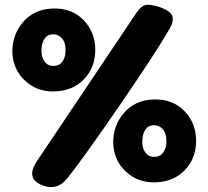

<svg xmlns="http://www.w3.org/2000/svg" viewBox="-20 -716 860 794"><path d="M259.8 19.5Q213.9 78.1 147.5 46.9Q86.9 18.6 132.8 -49.8Q184.6 -127.9 544.9 -664.1Q562.5 -689.5 579.6 -694.8Q596.7 -700.2 641.6 -686.5Q667 -676.8 680.2 -666Q693.4 -655.3 694.3 -642.6Q695.3 -629.9 691.9 -620.1Q688.5 -610.4 680.7 -595.7Q616.2 -485.4 466.8 -268.6Q317.4 -51.8 259.8 19.5ZM202.1 -337.9Q131.8 -336.9 83 -382.8Q34.2 -428.7 31.2 -498Q29.3 -570.3 74.7 -624Q120.1 -677.7 197.3 -680.7Q276.4 -683.6 325.2 -633.3Q374 -583 374 -509.8Q374 -436.5 326.7 -387.7Q279.3 -338.9 202.1 -337.9ZM205.1 -443.4Q228.5 -445.3 240.7 -465.3Q252.9 -485.4 251 -514.6Q250 -543 234.9 -559.1Q219.7 -575.2 197.3 -574.2Q174.8 -573.2 163.1 -554.2Q151.4 -535.2 151.4 -505.9Q151.4 -476.6 166 -459Q180.7 -441.4 205.1 -443.4ZM619.1 38.1Q548.8 39.1 500 -6.8Q451.2 -52.7 448.2 -122.1Q446.3 -194.3 491.7 -248Q537.1 -301.8 614.3 -304.7Q693.4 -307.6 742.2 -257.3Q791 -207 791 -133.8Q791 -60.5 743.7 -11.7Q696.3 37.1 619.1 38.1ZM622.1 -67.4Q645.5 -69.3 657.7 -89.4Q669.9 -109.4 668 -138.7Q667 -167 651.9 -183.1Q636.7 -199.2 614.3 -198.2Q591.8 -197.3 580.1 -178.2Q568.4 -159.2 568.4 -129.9Q568.4 -100.6 583 -83Q597.7 -65.4 622.1 -67.4Z"/></svg>

Font: Gen Jyuu GothicX Heavy
Style: Bold
Weight: 900
Designer: [Source Han Sans]
Ryoko NISHIZUKA  (kana & ideographs); Paul D. Hunt (Latin, Greek & Cyrillic); Wenlong ZHANG  (bopomofo
Version: Version 1.002.20150607